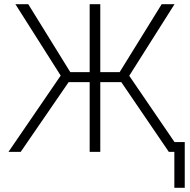

<svg xmlns="http://www.w3.org/2000/svg" viewBox="-20 -727 908 919"><path d="M460 -381.8H552.7L753.9 -707H815.4L598.6 -364.3L815.4 -46.9H864.3V171.9H814.5V0H788.1L560.5 -334H460V0H409.2V-334H308.6L79.1 0H20.5L270.5 -365.2L53.7 -707H115.2L316.4 -381.8H409.2V-707H460Z"/></svg>

Font: Pretendard GOV ExtraLight
Style: Regular
Weight: 200
Designer: Base glyphs from Inter by Rasmus Andersson; Hangeul glyphs from Noto Sans CJK(Source Han Sans) by Jang Soo-young and Kan
Foundry: Kil Hyung-jin
Version: Version 1.309